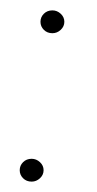

<svg xmlns="http://www.w3.org/2000/svg" viewBox="-20 -345 187 370"><path d="M81 -281Q71 -281 64.5 -287.5Q58 -294 58 -303Q58 -312 64.5 -318.5Q71 -325 81 -325Q90 -325 97 -318.5Q104 -312 104 -303Q104 -294 97 -287.5Q90 -281 81 -281ZM41 5Q31 5 24.5 -1.5Q18 -8 18 -17Q18 -26 24.5 -32.5Q31 -39 41 -39Q50 -39 57 -32.5Q64 -26 64 -17Q64 -8 57 -1.5Q50 5 41 5Z"/></svg>

Font: Alumni Sans SC Thin
Style: Italic
Weight: 100
Italic angle: -8°
Designer: Robert E. Leuschke
Foundry: Robert E. Leuschke
Version: Version 1.016